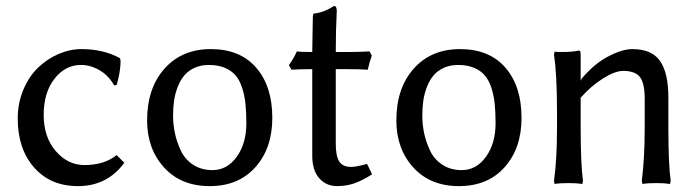

<svg xmlns="http://www.w3.org/2000/svg" viewBox="-20 -613 2358 650"><path d="M253.9 -393.1Q200.7 -393.1 164.3 -346.2Q127.9 -299.3 127.9 -224.1Q127.9 -148.9 168.7 -101.6Q209.5 -54.2 266.1 -54.2Q332.5 -54.2 375 -87.9L400.9 -62Q342.8 17.1 244.1 17.1Q150.9 17.1 95.5 -45.9Q40 -108.9 40 -211.9Q40 -264.2 59.1 -309.3Q78.1 -354.5 108.9 -384Q139.6 -413.6 178.2 -430.2Q216.8 -446.8 255.9 -446.8Q330.1 -446.8 386.2 -416L388.2 -407.2Q388.2 -371.1 375 -325.2L366.2 -324.2Q347.7 -357.4 317.1 -375.2Q286.6 -393.1 253.9 -393.1Z M478 -205.1Q478 -314.5 536.9 -380.6Q595.7 -446.8 693.8 -446.8Q793 -446.8 847.4 -383.8Q901.9 -320.8 901.9 -213.9Q901.9 -111.3 844.7 -47.1Q787.6 17.1 689.9 17.1Q592.8 17.1 535.4 -46.1Q478 -109.4 478 -205.1ZM687 -393.1Q659.7 -393.1 638.4 -383.3Q617.2 -373.5 603.8 -357.4Q590.3 -341.3 581.5 -318.6Q572.8 -295.9 569.3 -272.5Q565.9 -249 565.9 -222.2Q565.9 -191.4 572.3 -161.6Q578.6 -131.8 592.5 -102.5Q606.4 -73.2 634 -55.2Q661.6 -37.1 699.2 -37.1Q749 -37.1 781.5 -82.3Q814 -127.4 814 -195.8Q814 -233.4 811 -261.5Q808.1 -289.6 799.8 -315.4Q791.5 -341.3 777.6 -357.7Q763.7 -374 741 -383.5Q718.3 -393.1 687 -393.1Z M1037.1 -437Q1037.1 -462.9 1038.1 -500Q1039.1 -537.1 1039.1 -557.1L1041 -566.9Q1059.6 -568.8 1075.2 -574.7Q1090.8 -580.6 1100.6 -586.7Q1110.4 -592.8 1110.8 -592.8Q1120.1 -592.8 1120.1 -576.2Q1116.7 -508.3 1116.7 -437H1163.1Q1194.8 -437 1231 -439L1238.8 -424.8Q1231 -404.3 1225.1 -377Q1198.7 -378.9 1153.8 -378.9H1116.7V-126Q1116.7 -85 1128.4 -66.4Q1140.1 -47.9 1168.9 -47.9Q1186 -47.9 1222.7 -58.1L1239.7 -22.9Q1206.1 -1.5 1179 7.8Q1151.9 17.1 1121.1 17.1Q1084.5 17.1 1060.8 -9.5Q1037.1 -36.1 1037.1 -85.9V-378.9Q993.2 -378.9 966.8 -377L958 -392.1Q976.1 -418 984.9 -439Q997.1 -437 1037.1 -437Z M1321.8 -205.1Q1321.8 -314.5 1380.6 -380.6Q1439.5 -446.8 1537.6 -446.8Q1636.7 -446.8 1691.2 -383.8Q1745.6 -320.8 1745.6 -213.9Q1745.6 -111.3 1688.5 -47.1Q1631.3 17.1 1533.7 17.1Q1436.5 17.1 1379.2 -46.1Q1321.8 -109.4 1321.8 -205.1ZM1530.8 -393.1Q1503.4 -393.1 1482.2 -383.3Q1460.9 -373.5 1447.5 -357.4Q1434.1 -341.3 1425.3 -318.6Q1416.5 -295.9 1413.1 -272.5Q1409.7 -249 1409.7 -222.2Q1409.7 -191.4 1416 -161.6Q1422.4 -131.8 1436.3 -102.5Q1450.2 -73.2 1477.8 -55.2Q1505.4 -37.1 1543 -37.1Q1592.8 -37.1 1625.2 -82.3Q1657.7 -127.4 1657.7 -195.8Q1657.7 -233.4 1654.8 -261.5Q1651.9 -289.6 1643.6 -315.4Q1635.3 -341.3 1621.3 -357.7Q1607.4 -374 1584.7 -383.5Q1562 -393.1 1530.8 -393.1Z M2089.8 -373Q2062.5 -373 2022.2 -347.9Q1981.9 -322.8 1945.8 -282.2V-180.2Q1945.8 -58.1 1953.6 -1L1951.7 9.8Q1933.1 6.8 1904.8 6.8Q1875.5 6.8 1857.4 9.8L1855.5 -1Q1865.7 -72.3 1865.7 -180.2V-233.9Q1865.7 -362.3 1855.5 -426.8L1857.4 -438Q1864.3 -437 1882.8 -437Q1919.4 -437 1939.5 -441.9Q1943.4 -441.9 1944.6 -438.5Q1945.8 -435.1 1945.8 -424.8V-342.8L1947.8 -339.8V-345.2Q1991.7 -397.5 2039.3 -422.1Q2086.9 -446.8 2120.6 -446.8Q2186.5 -446.8 2214.6 -406.5Q2242.7 -366.2 2242.7 -282.2V-180.2Q2242.7 -58.1 2250.5 -1L2248.5 9.8Q2230 6.8 2201.7 6.8Q2173.3 6.8 2154.8 9.8L2152.8 -1Q2162.6 -78.6 2162.6 -180.2V-277.8Q2162.6 -332.5 2146 -352.8Q2129.4 -373 2089.8 -373Z"/></svg>

Font: Linear Smooth Low Contrast
Style: Regular
Weight: 500
Designer: Philipp H. Poll, Flanker
Foundry: Philipp H. Poll, reworked by Flanker
Version: Version 1.010 | FøM Fix